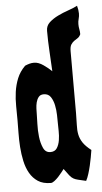

<svg xmlns="http://www.w3.org/2000/svg" viewBox="-52 -740 413 779"><g transform="rotate(-5 154.5 -350.5)"><path d="M292 -706Q297 -689 297 -674Q297 -663 294 -652.5Q291 -642 291 -631Q291 -620 293 -610.5Q295 -601 295 -590Q290 -579 282.5 -574.5Q275 -570 268 -565Q261 -560 255.5 -551.5Q250 -543 250 -524V-272Q250 -244 249 -223.5Q248 -203 251.5 -185.5Q255 -168 265.5 -152Q276 -136 299 -118Q297 -105 294 -88.5Q291 -72 287 -55Q283 -38 278 -22Q273 -6 267 5Q246 0 235 -2.5Q224 -5 216 -9.5Q208 -14 200.5 -23.5Q193 -33 180 -51Q176 -46 169.5 -37.5Q163 -29 155 -20.5Q147 -12 138.5 -5.5Q130 1 124 1Q92 1 71.5 -12.5Q51 -26 38.5 -48Q26 -70 20 -98Q14 -126 12 -155Q10 -184 10.5 -212.5Q11 -241 11 -263Q11 -292 10.5 -321.5Q10 -351 14 -379.5Q18 -408 28.5 -434Q39 -460 61 -482Q70 -486 79 -488.5Q88 -491 98 -491Q116 -491 136 -477Q156 -463 169 -450Q167 -492 164.5 -532.5Q162 -573 162 -615Q162 -636 177 -649.5Q192 -663 212.5 -673Q233 -683 255 -690.5Q277 -698 292 -706ZM91 -282Q91 -269 90 -242.5Q89 -216 92 -190Q95 -164 104 -144Q113 -124 133 -124Q151 -124 159.5 -137Q168 -150 171 -168.5Q174 -187 173.5 -206.5Q173 -226 173 -238Q173 -251 172.5 -271.5Q172 -292 168 -311.5Q164 -331 154.5 -345.5Q145 -360 126 -360Q112 -360 105 -351Q98 -342 95 -330Q92 -318 91.5 -304.5Q91 -291 91 -282Z"/></g></svg>

Font: Reclame
Style: Regular
Weight: 400
Designer: Peter Wiegel
Foundry: Peter Wiegel
Version: Version 1.000